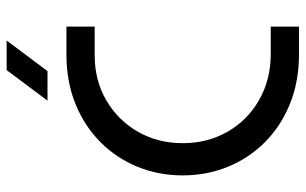

<svg xmlns="http://www.w3.org/2000/svg" viewBox="-191 -729 920 578"><g transform="rotate(-90 269.0 -440.0)"><path d="M388 0Q308 -1 242 -28.5Q176 -56 128.5 -104Q81 -152 55.5 -215Q30 -278 30 -350Q30 -422 55.5 -485Q81 -548 128.5 -596Q176 -644 242 -671.5Q308 -699 388 -700H478V-615H391Q316 -615 256 -580Q196 -545 161.5 -485Q127 -425 127 -350Q127 -275 161.5 -215Q196 -155 256 -120.5Q316 -86 391 -85H478V0ZM255 -757 347 -880H436L344 -757Z"/></g></svg>

Font: MuseoModerno
Style: Regular
Weight: 400
Designer: Pablo Cosgaya, Héctor Gatti, Marcela Romero, and the Authors of The MuseoModerno Project.
Foundry: Omnibus-Type Team
Version: Version 1.001